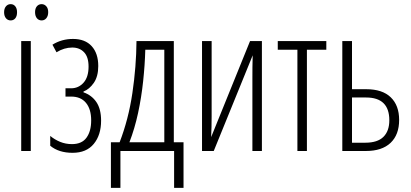

<svg xmlns="http://www.w3.org/2000/svg" viewBox="-34 -729 1984 927"><path d="M114.7 0H68.4V-530.8H114.7ZM-14.2 -669.9Q-14.2 -687.5 -5.4 -698.2Q3.4 -709 17.6 -709Q31.2 -709 39.8 -698.5Q48.3 -688 48.3 -669.9Q48.3 -650.9 39.8 -640.6Q31.2 -630.4 17.6 -630.4Q3.4 -630.4 -5.4 -641.1Q-14.2 -651.9 -14.2 -669.9ZM135.3 -670.4Q135.3 -688 144 -698.5Q152.8 -709 167 -709Q180.2 -709 189.5 -698.7Q198.7 -688.5 198.7 -670.4Q198.7 -651.9 189.7 -641.1Q180.7 -630.4 167 -630.4Q152.8 -630.4 144 -641.1Q135.3 -651.9 135.3 -670.4Z M318.4 -541Q377 -541 408.7 -506.1Q440.4 -471.2 440.4 -410.2Q440.4 -360.4 419.2 -329.3Q397.9 -298.3 369.1 -287.1V-283.2Q408.7 -269.5 431.4 -236.1Q454.1 -202.6 454.1 -146.5Q454.1 -77.1 418.7 -34.2Q383.3 8.8 316.4 8.8Q249.5 8.8 208.5 -25.4V-72.8Q229.5 -55.2 256.1 -44.2Q282.7 -33.2 313.5 -33.2Q361.3 -33.2 383.8 -64.5Q406.2 -95.7 406.2 -147.5Q406.2 -202.1 381.1 -232.4Q356 -262.7 309.6 -262.7H282.2V-302.7H309.1Q345.2 -302.7 369.4 -329.8Q393.6 -356.9 393.6 -407.7Q393.6 -454.1 371.8 -476.8Q350.1 -499.5 314.9 -499.5Q275.9 -499.5 238.8 -476.6L219.2 -513.2Q263.7 -541 318.4 -541Z M805.2 -530.8V-42H852.1V178.2H806.6V0H547.4V178.2H501.5V-42H543.5Q586.4 -152.8 605.2 -280Q624 -407.2 625 -530.8ZM759.3 -488.8H667.5Q665.5 -416 657.2 -337.6Q648.9 -259.3 632.6 -183.3Q616.2 -107.4 590.8 -42H759.3Z M987.8 -530.8V-167Q987.8 -114.7 985.4 -66.9L1173.3 -530.8H1230.5V0H1184.6V-347.2Q1184.6 -375.5 1184.8 -404.8Q1185.1 -434.1 1186 -461.9L998 0H941.4V-530.8Z M1541.5 -488.8H1447.8V0H1401.9V-488.8H1307.1V-530.8H1541.5Z M1665.5 -298.3H1734.4Q1812 -298.3 1852.5 -259.3Q1893.1 -220.2 1893.1 -149.9Q1893.1 -78.6 1851.8 -39.3Q1810.5 0 1732.4 0H1618.7V-530.8H1665.5ZM1845.7 -148.4Q1845.7 -258.3 1733.4 -258.3H1665.5V-40H1730Q1788.6 -40 1817.1 -68.1Q1845.7 -96.2 1845.7 -148.4Z"/></svg>

Font: Open Sans Condensed Light
Style: Regular
Weight: 300
Width: 3
Designer: Monotype Design Team
Foundry: Monotype Imaging Inc.
Version: Version 3.003; ttfautohint (v1.8.4)